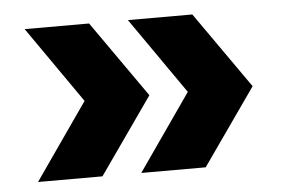

<svg xmlns="http://www.w3.org/2000/svg" viewBox="-37 -490 700 478"><g transform="rotate(-5 313.0 -251.0)"><path d="M201 -60H40L173 -251L40 -442H201L335 -251ZM459 -60H298L431 -251L298 -442H459L593 -251Z"/></g></svg>

Font: Special Gothic Expanded One
Style: Regular
Weight: 400
Designer: Alistair McCready
Foundry: Monolith
Version: Version 1.010; ttfautohint (v1.8.4.7-5d5b)